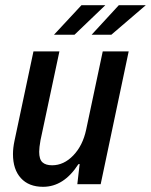

<svg xmlns="http://www.w3.org/2000/svg" viewBox="-20 -710 582 740"><path d="M368 0H278L287 -78L282 -77Q226 10 146 10Q91 10 60.5 -23.5Q30 -57 30 -116Q30 -140 36 -168L109 -512H209L136 -169Q131 -141 131 -125Q131 -96 143.5 -84.5Q156 -73 181 -73Q226 -73 262.5 -111Q299 -149 312 -210L376 -512H476ZM294 -690H386L267 -576H188ZM438 -690H542L409 -576H333Z"/></svg>

Font: Decalotype Medium Italic
Style: Regular
Weight: 500
Italic angle: -12°
Designer: Alfredo Marco Pradil
Foundry: Alfredo Marco Pradil
Version: Version 1.0